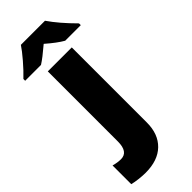

<svg xmlns="http://www.w3.org/2000/svg" viewBox="-381 -804 1081 1081"><g transform="rotate(-45 159.5 -263.0)"><path d="M51.8 240.2Q28.3 240.2 -2.2 236.6Q-32.7 232.9 -50.8 228V79.1Q-19.5 87.9 7.8 87.9Q65.9 87.9 65.9 4.9V-553.2H256.8V44.9Q256.8 136.2 203.4 188.2Q149.9 240.2 51.8 240.2ZM257.3 -606Q216.3 -629.4 159.2 -679.2Q98.1 -627 64.5 -606H-61.5V-620.1Q-27.8 -651.9 9 -694.8Q45.9 -737.8 64.5 -766.1H256.3Q302.2 -699.2 381.3 -620.1V-606Z"/></g></svg>

Font: OpenSansExtrabold
Style: Regular
Weight: 800
Foundry: Ascender Corporation
Version: Version 1.10